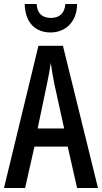

<svg xmlns="http://www.w3.org/2000/svg" viewBox="-20 -944 512 964"><path d="M367 -924H308C305 -875 276 -854 235 -854C194 -854 166 -876 164 -924H104C106 -830 158 -781 234 -781C310 -781 367 -836 367 -924ZM367 0H472L296 -714H173L0 0H106L153 -208H320ZM253 -522 302 -299H169L216 -523C223 -557 231 -598 235 -628C239 -596 245 -563 253 -522Z"/></svg>

Font: Noto Sans Gujarati ExtraCondensed Medium
Style: Regular
Weight: 500
Width: 2
Designer: Jelle Bosma - Monotype Design Team, Universal Thirst
Foundry: Monotype Imaging Inc.
Version: Version 2.106